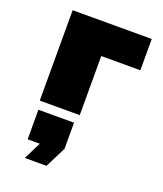

<svg xmlns="http://www.w3.org/2000/svg" viewBox="-152 -620 883 1038"><g transform="rotate(20 290.0 -100.5)"><path d="M540 -520V-340H315V0H85V-520ZM95 49H300V199L240 319H115L165 219H95Z"/></g></svg>

Font: Imperial One
Style: Regular
Weight: 400
Designer: Jovanny Lemonad
Foundry: Jovanny Lemonad
Version: Version 1.000